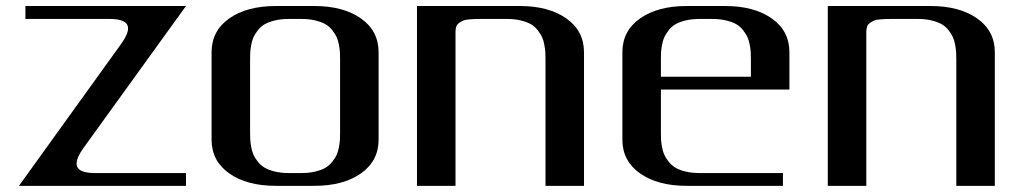

<svg xmlns="http://www.w3.org/2000/svg" viewBox="-20 -603 3331 623"><path d="M336.4 -541.5H62.5V-583.5H583.5L251 -123Q228.5 -91.8 228.5 -72.3Q228.5 -41.5 287.6 -41.5H583.5V0H41.5L373 -460.4Q395.5 -491.7 395.5 -510.7Q395.5 -541.5 336.4 -541.5Z M875 0Q781.2 0 723.9 -40.3Q666.5 -80.6 666.5 -149.9V-433.1Q666.5 -502.9 723.9 -543.2Q781.2 -583.5 875 -583.5H1000Q1093.8 -583.5 1151.1 -543.2Q1208.5 -502.9 1208.5 -433.1V-149.9Q1208.5 -80.6 1151.1 -40.3Q1093.8 0 1000 0ZM958.5 -41.5Q983.4 -41.5 1003.4 -46.4Q1023.4 -51.3 1036.1 -58.8Q1048.8 -66.4 1058.1 -78.1Q1067.4 -89.8 1072.3 -100.3Q1077.1 -110.8 1079.8 -125.5Q1082.5 -140.1 1083 -149.9Q1083.5 -159.7 1083.5 -172.9V-410.6Q1083.5 -423.8 1083 -433.3Q1082.5 -442.9 1079.8 -457.5Q1077.1 -472.2 1072.3 -482.7Q1067.4 -493.2 1058.1 -505.1Q1048.8 -517.1 1036.1 -524.4Q1023.4 -531.7 1003.4 -536.6Q983.4 -541.5 958.5 -541.5H916.5Q891.6 -541.5 871.6 -536.6Q851.6 -531.7 838.9 -524.4Q826.2 -517.1 816.9 -505.1Q807.6 -493.2 802.7 -482.7Q797.9 -472.2 795.2 -457.5Q792.5 -442.9 792 -433.3Q791.5 -423.8 791.5 -410.6V-172.9Q791.5 -159.7 792 -149.9Q792.5 -140.1 795.2 -125.5Q797.9 -110.8 802.7 -100.3Q807.6 -89.8 816.9 -78.1Q826.2 -66.4 838.9 -58.8Q851.6 -51.3 871.6 -46.4Q891.6 -41.5 916.5 -41.5Z M1333 -583.5H1666.5Q1760.3 -583.5 1817.6 -543.2Q1875 -502.9 1875 -433.1V0H1750V-410.6Q1750 -423.8 1749.5 -433.3Q1749 -442.9 1746.3 -457.5Q1743.7 -472.2 1738.8 -482.7Q1733.9 -493.2 1724.6 -505.1Q1715.3 -517.1 1702.6 -524.4Q1689.9 -531.7 1669.9 -536.6Q1649.9 -541.5 1625 -541.5H1541.5Q1527.3 -541.5 1520.3 -541.3Q1513.2 -541 1501.5 -540Q1489.7 -539.1 1483.6 -536.4Q1477.5 -533.7 1470.7 -529.3Q1463.9 -524.9 1460.9 -517.6Q1458 -510.3 1458 -500V0H1333Z M2541.5 -312.5H2124.5V-172.9Q2124.5 -159.7 2125 -149.9Q2125.5 -140.1 2128.2 -125.5Q2130.9 -110.8 2135.7 -100.3Q2140.6 -89.8 2149.9 -78.1Q2159.2 -66.4 2171.9 -58.8Q2184.6 -51.3 2204.6 -46.4Q2224.6 -41.5 2249.5 -41.5H2520.5V0H2208Q2114.3 0 2056.9 -40.3Q1999.5 -80.6 1999.5 -149.9V-433.1Q1999.5 -502.9 2056.9 -543.2Q2114.3 -583.5 2208 -583.5H2333Q2426.8 -583.5 2484.1 -543.2Q2541.5 -502.9 2541.5 -433.1ZM2124.5 -354H2416.5V-410.6Q2416.5 -423.8 2416 -433.3Q2415.5 -442.9 2412.8 -457.5Q2410.2 -472.2 2405.3 -482.7Q2400.4 -493.2 2391.1 -505.1Q2381.8 -517.1 2369.1 -524.4Q2356.4 -531.7 2336.4 -536.6Q2316.4 -541.5 2291.5 -541.5H2249.5Q2224.6 -541.5 2204.6 -536.6Q2184.6 -531.7 2171.9 -524.4Q2159.2 -517.1 2149.9 -505.1Q2140.6 -493.2 2135.7 -482.7Q2130.9 -472.2 2128.2 -457.5Q2125.5 -442.9 2125 -433.3Q2124.5 -423.8 2124.5 -410.6Z M2666 -583.5H2999.5Q3093.3 -583.5 3150.6 -543.2Q3208 -502.9 3208 -433.1V0H3083V-410.6Q3083 -423.8 3082.5 -433.3Q3082 -442.9 3079.3 -457.5Q3076.7 -472.2 3071.8 -482.7Q3066.9 -493.2 3057.6 -505.1Q3048.3 -517.1 3035.6 -524.4Q3022.9 -531.7 3002.9 -536.6Q2982.9 -541.5 2958 -541.5H2874.5Q2860.4 -541.5 2853.3 -541.3Q2846.2 -541 2834.5 -540Q2822.8 -539.1 2816.7 -536.4Q2810.5 -533.7 2803.7 -529.3Q2796.9 -524.9 2793.9 -517.6Q2791 -510.3 2791 -500V0H2666Z"/></svg>

Font: Gputeks
Style: Bold
Weight: 600
Width: 8
Version: Version 0.9